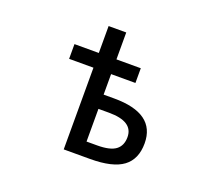

<svg xmlns="http://www.w3.org/2000/svg" viewBox="-124 -925 1248 1100"><g transform="rotate(20 500.0 -375.0)"><path d="M468.8 -372.1H533.2Q785.2 -372.1 785.2 -189.5Q785.2 -92.8 722.2 -45.9Q659.2 1 521.5 1H361.3V-497.1H212.9V-586.9H361.3V-751H468.8V-586.9H617.2V-497.1H468.8ZM468.8 -85.9H533.2Q612.3 -85.9 646.5 -111.8Q680.7 -137.7 680.7 -189.5Q680.7 -285.2 533.2 -285.2H468.8Z"/></g></svg>

Font: GenEi Gothic M SemiBold
Style: Regular
Weight: 500
Designer: o_tamon (Modified); [Source Han Sans]
Ryoko NISHIZUKA  (kana & ideographs); Paul D. Hunt (Latin, Greek & Cyrillic); Wenl
Version: Version 1.1a;Original Version 1.004